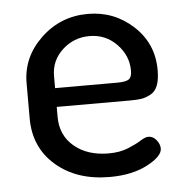

<svg xmlns="http://www.w3.org/2000/svg" viewBox="-42 -521 549 570"><g transform="rotate(-5 232.5 -236.0)"><path d="M240 -480Q318 -480 375 -427.5Q432 -375 432 -296Q432 -267 425 -249.5Q418 -232 403.5 -224.5Q389 -217 376.5 -215Q364 -213 343 -213H124V-183Q124 -128 163.5 -95Q203 -62 266 -62Q299 -62 323.5 -72Q348 -82 363 -91.5Q378 -101 387 -101Q401 -101 411 -88.5Q421 -76 421 -63Q421 -40 375.5 -16Q330 8 263 8Q165 8 103 -45.5Q41 -99 41 -186V-291Q41 -368 99.5 -424Q158 -480 240 -480ZM124 -269H309Q335 -269 344 -275.5Q353 -282 353 -301Q353 -346 320 -380Q287 -414 239 -414Q192 -414 158 -382.5Q124 -351 124 -305Z"/></g></svg>

Font: Dosis
Style: Medium
Weight: 500
Designer: Edgar Tolentino, Pablo Impallari, Igino Marini
Foundry: Edgar Tolentino, Pablo Impallari, Igino Marini
Version: Version 1.007